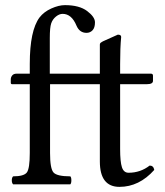

<svg xmlns="http://www.w3.org/2000/svg" viewBox="-20 -718 643 748"><path d="M369 -449V-544Q369 -550 374.5 -553Q380 -556 381 -557L439 -583Q453 -583 452 -573Q448 -533 448 -468V-431H568Q576 -431 576 -423V-403Q576 -390 552 -390H448V-137Q448 -88 455 -66.5Q462 -45 481 -45Q527 -45 563 -73Q578 -73 581 -56Q522 10 445.5 10Q369 10 369 -89V-390H175V-122Q175 -61 188.5 -46Q202 -31 254 -31Q258 -27 258 -15.5Q258 -4 254 0H31Q26 -5 26 -15.5Q26 -26 31 -31Q73 -31 84.5 -46Q96 -61 96 -122V-390H27Q22 -390 22 -396V-409Q22 -417 27.5 -424Q33 -431 45 -431H96V-469Q96 -599 134 -650Q151 -672 180 -685Q209 -698 233 -698Q289 -698 319.5 -675Q350 -652 350 -631Q350 -610 340.5 -600Q331 -590 317 -590Q290 -590 278 -618Q259 -664 224 -664Q211 -664 198 -653.5Q185 -643 179.5 -627Q174 -611 174 -570V-486V-431H369Z"/></svg>

Font: Ponomar Unicode TT
Style: Regular
Weight: 400
Designer: Vladislav V. Dorosh, Yuri A.W. Shardt, Nikita Simmons, Aleksandr Andreev
Foundry: Ponomar Project
Version: 1.1